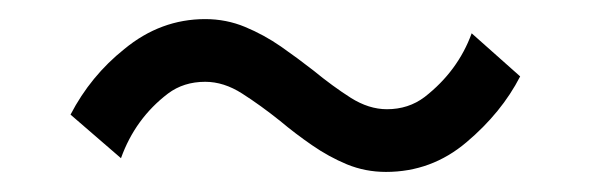

<svg xmlns="http://www.w3.org/2000/svg" viewBox="-20 -430 615 196"><path d="M374 -254.5Q353 -254.5 334.2 -262.2Q315.5 -270 298.5 -281.8Q281.5 -293.5 266 -306.5Q246 -322.5 227.2 -334.5Q208.5 -346.5 189.5 -346.5Q167.5 -346.5 151.5 -334.5Q118 -309 103.5 -268.5L52 -313Q72.5 -352.5 107 -380Q144 -410.5 189.5 -410.5Q211 -410.5 230.2 -402.5Q249.5 -394.5 266.8 -382.5Q284 -370.5 300 -358Q319.5 -342 338 -330.2Q356.5 -318.5 375 -318.5Q397 -318.5 413.5 -331Q447.5 -357.5 461.5 -396L511 -352Q492 -315 456.2 -284.8Q420.5 -254.5 374 -254.5Z"/></svg>

Font: Lucymar Sans
Style: Regular
Weight: 400
Foundry: The League of Moveable Type (original font) / Main changes by Cristiano Sobral with portions from Mirco Monsees
Version: Version 2.001;August 30, 2020;FontCreator 13.0.0.2681 64-bit